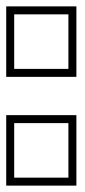

<svg xmlns="http://www.w3.org/2000/svg" viewBox="-48 -574 267 602"><path d="M-3.5 -103V-188H166.5V-103V-102V-17H-3.5V-102ZM-3.5 -444V-529H166.5V-444V-443V-358H-3.5V-443ZM-28.5 -213V8H191.5V-213ZM-28.5 -554V-333H191.5V-554Z"/></svg>

Font: Nordica Plus
Style: NordicaClassicBkExtOl
Weight: 900
Version: Version 1.01